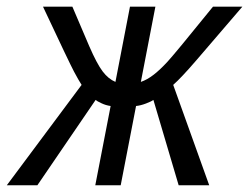

<svg xmlns="http://www.w3.org/2000/svg" viewBox="-71 -548 737 568"><path d="M210.9 0 256.3 -234.4Q242.2 -236.3 228.8 -242.7Q215.3 -249 211.9 -252.4L39.6 0H-50.8L170.4 -296.9Q161.6 -310.5 147.9 -336.2Q134.3 -361.8 56.2 -528.3H143.1L192.9 -411.6Q215.8 -358.9 232.7 -336.7Q249.5 -314.5 270.5 -305.7L313.5 -528.3H388.7L345.7 -305.7Q364.3 -312 383.8 -327.1Q403.3 -342.3 425 -366Q446.8 -389.6 559.1 -528.3H646L509.8 -369.6Q465.3 -317.9 441.4 -296.9L547.9 0H457.5L382.8 -252.4Q377 -248 361.1 -241.9Q345.2 -235.8 331.5 -234.4L286.1 0Z"/></svg>

Font: Liberation Mono
Style: Italic
Weight: 400
Italic angle: -12°
Monospace: yes
Designer: Steve Matteson
Foundry: Ascender Corporation
Version: Version 2.1.5